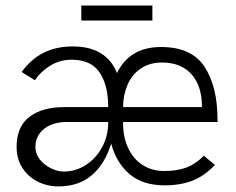

<svg xmlns="http://www.w3.org/2000/svg" viewBox="-20 -664 854 694"><path d="M273.9 -589.8V-644H530.8V-589.8ZM40 -132.8Q40 -206.1 86.2 -241.5Q132.3 -276.9 212.9 -276.9H371.1Q371.1 -356.4 339.8 -402.3Q308.6 -448.2 238.8 -448.2Q196.8 -448.2 162.1 -427Q127.4 -405.8 106 -374L58.1 -403.8Q92.3 -450.2 137.2 -473.1Q182.1 -496.1 243.2 -496.1Q305.2 -496.1 344.7 -471.4Q384.3 -446.8 402.8 -399.9Q448.7 -494.1 562 -494.1Q672.9 -494.1 719.5 -422.4Q766.1 -350.6 766.1 -233.9Q766.1 -227.1 767.1 -223.1H424.8Q424.3 -169.9 442.9 -129.6Q461.4 -89.4 495.4 -67.6Q529.3 -45.9 574.2 -45.9Q619.1 -45.9 652.8 -58.1Q686.5 -70.3 716.8 -101.1L756.8 -67.9Q719.7 -28.3 676.3 -11.2Q632.8 5.9 575.2 5.9Q496.1 5.9 448.5 -34.4Q400.9 -74.7 381.8 -145Q358.9 -70.3 311.3 -30.3Q263.7 9.8 190.9 9.8Q149.9 9.8 115.2 -8.1Q80.6 -25.9 60.3 -58.1Q40 -90.3 40 -132.8ZM710 -276.9Q710.4 -352.5 672.4 -395.3Q634.3 -438 565.9 -438Q520.5 -438 488.8 -416.3Q457 -394.5 441.2 -357.9Q425.3 -321.3 424.8 -276.9ZM371.1 -223.1H220.2Q189.5 -223.1 163.8 -212.6Q138.2 -202.1 123 -181.4Q107.9 -160.6 107.9 -131.8Q107.9 -107.9 124 -87.6Q140.1 -67.4 164.3 -55.7Q188.5 -43.9 210 -43.9Q253.9 -43.9 291 -68.1Q328.1 -92.3 349.9 -133.5Q371.6 -174.8 371.1 -223.1Z"/></svg>

Font: Acari Sans Light
Style: Regular
Weight: 300
Designer: Alfredo Marco Pradil and Stefan Peev
Foundry: Hanken Design Co.
Version: Version 1.045;January 11, 2019;FontCreator 11.5.0.2425 64-bi